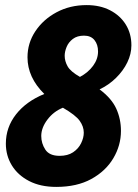

<svg xmlns="http://www.w3.org/2000/svg" viewBox="-20 -722 540 754"><path d="M3 -158Q3 -222 43 -273Q83 -324 154 -353Q88 -418 88 -497Q88 -553 119 -599.5Q150 -646 202.5 -674Q255 -702 320 -702Q373 -702 412.5 -681.5Q452 -661 474 -625.5Q496 -590 496 -544Q496 -510 480 -477Q464 -444 435.5 -416Q407 -388 371 -371Q418 -336 436.5 -295.5Q455 -255 455 -208Q455 -151 425 -100.5Q395 -50 338.5 -19Q282 12 201 12Q139 12 94.5 -11Q50 -34 26.5 -72.5Q3 -111 3 -158ZM234 -503Q234 -482 245.5 -461.5Q257 -441 294 -420Q326 -437 345.5 -463.5Q365 -490 365 -520Q365 -547 351 -564.5Q337 -582 310 -582Q283 -582 266 -569Q249 -556 241.5 -537.5Q234 -519 234 -503ZM142 -188Q142 -159 158 -134.5Q174 -110 214 -110Q246 -110 267 -124Q288 -138 298.5 -159.5Q309 -181 309 -201Q309 -225 293 -247.5Q277 -270 227 -299Q190 -284 166 -252Q142 -220 142 -188Z"/></svg>

Font: Radio Canada Condensed
Style: Bold Italic
Weight: 700
Width: 3
Italic angle: -12°
Designer: Charles Daoud, Etienne Aubert Bonn, Alexandre Saumier Demers, Jacques Le Bailly
Foundry: Radio-Canada
Version: Version 2.104; ttfautohint (v1.8.4.7-5d5b);gftools[0.9.28.de